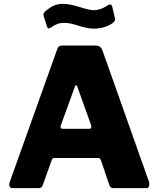

<svg xmlns="http://www.w3.org/2000/svg" viewBox="-20 -979 825 999"><path d="M28 -19Q28 -26 31 -33L277 -721Q281 -733 287 -737.5Q293 -742 305 -742H479Q503 -742 513 -717L756 -31Q757 -28 757 -21Q757 -12 753.5 -6Q750 0 743 0H570Q554 0 549 -16L505 -146Q502 -152 499.5 -154.5Q497 -157 490 -157H263Q252 -157 249 -146L202 -14Q197 0 180 0H45Q37 0 32.5 -5Q28 -10 28 -19ZM445 -309Q455 -309 455 -319Q455 -325 454 -328L382 -529Q381 -535 376 -535Q372 -535 370 -529L297 -328Q295 -324 295 -318Q295 -309 307 -309ZM469 -830Q450 -830 429 -834.5Q408 -839 389 -845Q344 -860 314 -860Q294 -860 279 -854.5Q264 -849 245 -836Q238 -831 234 -831Q227 -831 224 -843L208 -892Q206 -900 206 -902Q206 -910 215 -920Q238 -939 258.5 -949Q279 -959 309 -959Q343 -959 399 -941Q446 -926 469 -926Q503 -926 542 -952Q547 -956 553 -956Q561 -956 564 -944L578 -885L579 -879Q579 -868 565 -858Q548 -846 523 -838Q498 -830 469 -830Z"/></svg>

Font: Libre Franklin ExtraBold
Style: Regular
Weight: 800
Designer: Pablo Impallari, Rodrigo Fuenzalida
Foundry: Impallari Type
Version: Version 1.002; ttfautohint (v1.5)